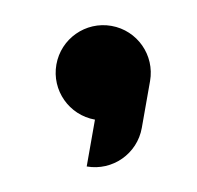

<svg xmlns="http://www.w3.org/2000/svg" viewBox="-44 -219 360 350"><g transform="rotate(10 136.5 -44.0)"><path d="M50 -87C50 -39.2 88.8 -0.3 136.7 -0.3V86.4C184.6 86.4 223.4 47.5 223.4 -0.3V-87C223.4 -134.9 184.6 -173.8 136.7 -173.8C88.8 -173.8 50 -134.9 50 -87Z"/></g></svg>

Font: OpenLukyanov
Style: Regular
Weight: 400
Designer: Michail Lukyanov
Foundry: book-let.ru
Version: Version 2.1